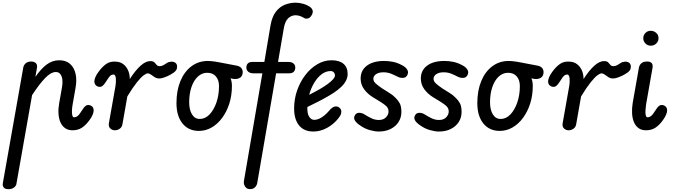

<svg xmlns="http://www.w3.org/2000/svg" viewBox="-45 -948 4895 1397"><path d="M16.5 428.5Q-7.5 428.5 -17.5 416.8Q-27.5 405 -24.5 385.5L124.5 -457.5Q126 -466.5 132.2 -476.5Q138.5 -486.5 150.8 -493.5Q163 -500.5 181 -500.5Q204 -500.5 216 -488.5Q228 -476.5 224 -454.5L212.5 -389Q254.5 -449 295.5 -479.2Q336.5 -509.5 387 -509.5Q434.5 -509.5 464.2 -483.5Q494 -457.5 504.8 -411.5Q515.5 -365.5 504 -304.5L484 -191Q479.5 -168 478.5 -145.5Q477.5 -123 481 -108.8Q484.5 -94.5 494.5 -94.5Q507.5 -94.5 518.8 -103Q530 -111.5 540.5 -128.5L555 -150Q565 -166.5 575 -175.2Q585 -184 596 -184Q612.5 -184 624.5 -174Q636.5 -164 636.5 -143.5Q636.5 -133 629.8 -115Q623 -97 606.5 -74.5Q579.5 -37.5 551 -18.8Q522.5 0 482.5 0Q450.5 0 428.2 -16Q406 -32 394.2 -59.5Q382.5 -87 380.5 -122.2Q378.5 -157.5 385.5 -196.5L406.5 -315.5Q411.5 -343.5 408.8 -368.2Q406 -393 394.2 -408.5Q382.5 -424 361.5 -424Q326 -424 283.8 -380.5Q241.5 -337 188.5 -256L74.5 389.5Q72.5 404.5 56.8 416.5Q41 428.5 16.5 428.5Z M791 0Q772 0 757.8 -13Q743.5 -26 747 -49.5L795.5 -323.5Q797.5 -335 798.2 -349.2Q799 -363.5 798 -376.2Q797 -389 793 -397.2Q789 -405.5 781.5 -405.5Q767.5 -405.5 757.8 -397Q748 -388.5 738 -371.5L723.5 -350Q713 -333.5 703.2 -324.8Q693.5 -316 682 -316Q666 -316 653.8 -326.2Q641.5 -336.5 641.5 -356.5Q641.5 -367 648.5 -385.2Q655.5 -403.5 672 -425.5Q699 -462.5 728 -482.8Q757 -503 799.5 -499.5Q829 -498 851.2 -481.8Q873.5 -465.5 886.2 -437.8Q899 -410 899.5 -373Q940 -436 977.8 -469.8Q1015.5 -503.5 1048 -503.5Q1069.5 -503.5 1078.5 -494.2Q1087.5 -485 1094.8 -475.8Q1102 -466.5 1118 -466.5Q1131.5 -466.5 1146 -475Q1160.5 -483.5 1168.5 -489Q1182 -498 1199.5 -499.2Q1217 -500.5 1230.2 -491.8Q1243.5 -483 1243.5 -462.5Q1243.5 -447 1236.2 -436.8Q1229 -426.5 1218 -419Q1207 -411.5 1195.5 -405Q1176 -394 1153 -385.5Q1130 -377 1115.5 -377Q1095.5 -377 1080.8 -386.2Q1066 -395.5 1054 -404.8Q1042 -414 1029.5 -414Q1018.5 -414 999 -399.2Q979.5 -384.5 950.5 -348.2Q921.5 -312 881.5 -246.5L846 -45Q842.5 -22.5 826 -11.2Q809.5 0 791 0Z M1402.5 4.5Q1326.5 4.5 1282.8 -49.8Q1239 -104 1239 -197.5Q1239 -289.5 1267.8 -358.5Q1296.5 -427.5 1348.2 -466Q1400 -504.5 1467.5 -504.5Q1479 -504.5 1492.5 -503.2Q1506 -502 1520 -499.8Q1534 -497.5 1545 -495.5Q1547.5 -495 1559.5 -492.8Q1571.5 -490.5 1599.2 -485.2Q1627 -480 1676.5 -470.5Q1700 -466 1710.5 -453.2Q1721 -440.5 1721 -423.5Q1721 -395 1701.5 -382.5Q1682 -370 1653 -374L1632.5 -378Q1637.5 -366.5 1640 -352.5Q1642.5 -338.5 1642.5 -322.5Q1642.5 -254.5 1623.8 -195.2Q1605 -136 1572 -91Q1539 -46 1495.5 -20.8Q1452 4.5 1402.5 4.5ZM1408.5 -82.5Q1448 -82.5 1479.5 -115.2Q1511 -148 1529.8 -202.2Q1548.5 -256.5 1548.5 -322Q1548.5 -366.5 1525.5 -392.5Q1502.5 -418.5 1463 -418.5Q1424.5 -418.5 1394.8 -391Q1365 -363.5 1348.2 -314.8Q1331.5 -266 1331.5 -203.5Q1331.5 -149 1352 -115.8Q1372.5 -82.5 1408.5 -82.5Z M1775.5 428Q1757 428 1746.2 418.5Q1735.5 409 1731.5 395.8Q1727.5 382.5 1729.5 370.5L1864 -414.5H1799.5Q1774.5 -414.5 1761 -426.5Q1747.5 -438.5 1747.5 -457Q1747.5 -475 1758 -486.2Q1768.5 -497.5 1793.5 -497.5H1878.5L1923 -761.5Q1934 -826.5 1962.2 -862.8Q1990.5 -899 2028.2 -913.8Q2066 -928.5 2106.5 -928.5Q2133 -928.5 2161 -920.5Q2189 -912.5 2210.5 -897.5Q2223.5 -889 2229 -874.2Q2234.5 -859.5 2223.5 -839Q2211 -816.5 2194 -813.5Q2177 -810.5 2168 -817Q2156.5 -824.5 2139.8 -830.8Q2123 -837 2105.5 -837Q2075.5 -837 2052 -815.2Q2028.5 -793.5 2019.5 -739L1978 -497.5H2051.5Q2077.5 -497.5 2090.5 -486Q2103.5 -474.5 2103.5 -457Q2103.5 -437.5 2092.5 -426Q2081.5 -414.5 2057.5 -414.5H1964L1827 382Q1824.5 400 1811 414Q1797.5 428 1775.5 428Z M2235 9Q2167.5 9 2131.2 -35.2Q2095 -79.5 2095 -158.5Q2095 -228 2117.2 -291Q2139.5 -354 2177.5 -403.2Q2215.5 -452.5 2264.5 -481Q2313.5 -509.5 2367 -509.5Q2424 -509.5 2454.2 -483.8Q2484.5 -458 2484.5 -410Q2484.5 -383 2471.2 -358.8Q2458 -334.5 2435.2 -313.5Q2412.5 -292.5 2384.8 -274Q2357 -255.5 2327.5 -239.5Q2301 -224 2263 -205Q2225 -186 2191.5 -169.5Q2191 -160.5 2191.2 -152.5Q2191.5 -144.5 2192.5 -137Q2194.5 -112 2208 -94Q2221.5 -76 2241 -76Q2267.5 -76 2295.5 -94Q2323.5 -112 2348 -140.5Q2369 -166.5 2388.2 -172Q2407.5 -177.5 2422.5 -166Q2431 -160.5 2435.8 -149.8Q2440.5 -139 2437.2 -123.5Q2434 -108 2417 -87Q2383 -44 2334.5 -17.5Q2286 9 2235 9ZM2204.5 -258Q2222.5 -267.5 2242.5 -278Q2262.5 -288.5 2281 -299Q2313 -317.5 2338 -335.8Q2363 -354 2377.8 -370.5Q2392.5 -387 2392.5 -400.5Q2392.5 -411 2384.2 -421Q2376 -431 2360.5 -431Q2326 -431 2295.2 -407.8Q2264.5 -384.5 2241 -345.2Q2217.5 -306 2204.5 -258Z M2711 9Q2682 9 2645 -1.5Q2608 -12 2576.5 -34.5Q2547 -54 2536.5 -72.8Q2526 -91.5 2538 -110.5Q2548 -128 2569.8 -127.2Q2591.5 -126.5 2610.5 -113.5Q2624 -104.5 2652.5 -89.8Q2681 -75 2711.5 -75Q2744.5 -75 2763.2 -94.2Q2782 -113.5 2782 -136.5Q2782 -153 2775 -164Q2768 -175 2756 -184Q2741.5 -195.5 2718 -210.2Q2694.5 -225 2667.5 -241Q2630 -264 2604.5 -298.5Q2579 -333 2579 -376.5Q2579 -436 2624.5 -470.2Q2670 -504.5 2750.5 -504.5Q2779.5 -504.5 2812 -498.5Q2844.5 -492.5 2878.5 -474.5Q2907.5 -460 2918.5 -440.5Q2929.5 -421 2917.5 -399.5Q2908 -382.5 2887 -381.2Q2866 -380 2843.5 -392Q2829 -400 2802.5 -411Q2776 -422 2745 -422Q2711.5 -422 2691.5 -408.5Q2671.5 -395 2671.5 -374.5Q2671.5 -356 2690 -339.5Q2708.5 -323 2736 -304.5Q2762 -287.5 2787.5 -272.2Q2813 -257 2831 -238Q2850.5 -220 2863 -197.2Q2875.5 -174.5 2875.5 -133.5Q2875.5 -92.5 2854.8 -60.2Q2834 -28 2797 -9.5Q2760 9 2711 9Z M3149 9Q3120 9 3083 -1.5Q3046 -12 3014.5 -34.5Q2985 -54 2974.5 -72.8Q2964 -91.5 2976 -110.5Q2986 -128 3007.8 -127.2Q3029.5 -126.5 3048.5 -113.5Q3062 -104.5 3090.5 -89.8Q3119 -75 3149.5 -75Q3182.5 -75 3201.2 -94.2Q3220 -113.5 3220 -136.5Q3220 -153 3213 -164Q3206 -175 3194 -184Q3179.5 -195.5 3156 -210.2Q3132.5 -225 3105.5 -241Q3068 -264 3042.5 -298.5Q3017 -333 3017 -376.5Q3017 -436 3062.5 -470.2Q3108 -504.5 3188.5 -504.5Q3217.5 -504.5 3250 -498.5Q3282.5 -492.5 3316.5 -474.5Q3345.5 -460 3356.5 -440.5Q3367.5 -421 3355.5 -399.5Q3346 -382.5 3325 -381.2Q3304 -380 3281.5 -392Q3267 -400 3240.5 -411Q3214 -422 3183 -422Q3149.5 -422 3129.5 -408.5Q3109.5 -395 3109.5 -374.5Q3109.5 -356 3128 -339.5Q3146.5 -323 3174 -304.5Q3200 -287.5 3225.5 -272.2Q3251 -257 3269 -238Q3288.5 -220 3301 -197.2Q3313.5 -174.5 3313.5 -133.5Q3313.5 -92.5 3292.8 -60.2Q3272 -28 3235 -9.5Q3198 9 3149 9Z M3591.5 4.5Q3515.5 4.5 3471.8 -49.8Q3428 -104 3428 -197.5Q3428 -289.5 3456.8 -358.5Q3485.5 -427.5 3537.2 -466Q3589 -504.5 3656.5 -504.5Q3668 -504.5 3681.5 -503.2Q3695 -502 3709 -499.8Q3723 -497.5 3734 -495.5Q3736.5 -495 3748.5 -492.8Q3760.5 -490.5 3788.2 -485.2Q3816 -480 3865.5 -470.5Q3889 -466 3899.5 -453.2Q3910 -440.5 3910 -423.5Q3910 -395 3890.5 -382.5Q3871 -370 3842 -374L3821.5 -378Q3826.5 -366.5 3829 -352.5Q3831.5 -338.5 3831.5 -322.5Q3831.5 -254.5 3812.8 -195.2Q3794 -136 3761 -91Q3728 -46 3684.5 -20.8Q3641 4.5 3591.5 4.5ZM3597.5 -82.5Q3637 -82.5 3668.5 -115.2Q3700 -148 3718.8 -202.2Q3737.5 -256.5 3737.5 -322Q3737.5 -366.5 3714.5 -392.5Q3691.5 -418.5 3652 -418.5Q3613.5 -418.5 3583.8 -391Q3554 -363.5 3537.2 -314.8Q3520.5 -266 3520.5 -203.5Q3520.5 -149 3541 -115.8Q3561.5 -82.5 3597.5 -82.5Z M4092.5 0Q4073.5 0 4059.2 -13Q4045 -26 4048.5 -49.5L4097 -323.5Q4099 -335 4099.8 -349.2Q4100.5 -363.5 4099.5 -376.2Q4098.5 -389 4094.5 -397.2Q4090.5 -405.5 4083 -405.5Q4069 -405.5 4059.2 -397Q4049.5 -388.5 4039.5 -371.5L4025 -350Q4014.5 -333.5 4004.8 -324.8Q3995 -316 3983.5 -316Q3967.5 -316 3955.2 -326.2Q3943 -336.5 3943 -356.5Q3943 -367 3950 -385.2Q3957 -403.5 3973.5 -425.5Q4000.5 -462.5 4029.5 -482.8Q4058.5 -503 4101 -499.5Q4130.5 -498 4152.8 -481.8Q4175 -465.5 4187.8 -437.8Q4200.5 -410 4201 -373Q4241.5 -436 4279.2 -469.8Q4317 -503.5 4349.5 -503.5Q4371 -503.5 4380 -494.2Q4389 -485 4396.2 -475.8Q4403.5 -466.5 4419.5 -466.5Q4433 -466.5 4447.5 -475Q4462 -483.5 4470 -489Q4483.5 -498 4501 -499.2Q4518.5 -500.5 4531.8 -491.8Q4545 -483 4545 -462.5Q4545 -447 4537.8 -436.8Q4530.5 -426.5 4519.5 -419Q4508.5 -411.5 4497 -405Q4477.5 -394 4454.5 -385.5Q4431.5 -377 4417 -377Q4397 -377 4382.2 -386.2Q4367.5 -395.5 4355.5 -404.8Q4343.5 -414 4331 -414Q4320 -414 4300.5 -399.2Q4281 -384.5 4252 -348.2Q4223 -312 4183 -246.5L4147.5 -45Q4144 -22.5 4127.5 -11.2Q4111 0 4092.5 0Z M4690 -615.5Q4667.5 -615.5 4651.5 -631.5Q4635.5 -647.5 4635.5 -670Q4635.5 -692 4651 -708Q4666.5 -724 4690 -724Q4712 -724 4729.2 -709Q4746.5 -694 4746.5 -670Q4746.5 -647.5 4730 -631.5Q4713.5 -615.5 4690 -615.5ZM4655 0Q4622.5 0 4600.8 -16Q4579 -32 4567.5 -59.8Q4556 -87.5 4554 -123.2Q4552 -159 4558.5 -199L4603.5 -454.5Q4605 -465 4611.2 -475.8Q4617.5 -486.5 4630.2 -493.5Q4643 -500.5 4664 -500.5Q4687.5 -500.5 4697.2 -488.2Q4707 -476 4702.5 -452.5L4656.5 -191.5Q4653 -168.5 4651.5 -146Q4650 -123.5 4653.5 -109Q4657 -94.5 4667 -94.5Q4680 -94.5 4691.2 -103Q4702.5 -111.5 4713 -128.5L4727.5 -150Q4737.5 -166.5 4747.5 -175.2Q4757.5 -184 4769 -184Q4785 -184 4797 -174Q4809 -164 4809 -143.5Q4809 -133 4802 -115Q4795 -97 4779 -74.5Q4752.5 -37.5 4723.8 -18.8Q4695 0 4655 0Z"/></svg>

Font: Edu AU VIC WA NT Pre Medium
Style: Regular
Weight: 500
Designer: Tina and Corey Anderson, Eben Sorkin, Mirko Velimirovic
Foundry: Google for Education
Version: Version 1.001